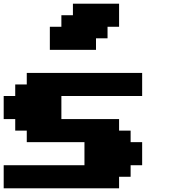

<svg xmlns="http://www.w3.org/2000/svg" viewBox="-20 -1020 915 1040"><path d="M0 0H625V-62.5H687.5V-125H750V-250H687.5V-312.5H625V-375H312.5V-500H750V-625H125V-562.5H62.5V-500H0V-375H62.5V-312.5H125V-250H437.5V-125H0ZM250 -750H500V-812.5H562.5V-875H625V-1000H375V-937.5H312.5V-875H250Z"/></svg>

Font: Faithful 32x
Style: Bold
Weight: 400
Foundry: Faithful Resource Pack
Version: Version 1.0; January 27, 2023